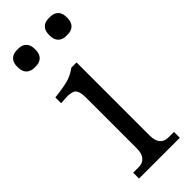

<svg xmlns="http://www.w3.org/2000/svg" viewBox="-236 -740 769 769"><g transform="rotate(-45 149.0 -355.0)"><path d="M189 -90.8Q189 -63 201.2 -48.1Q213.4 -33.2 235.8 -33.2H268.1V0H37.1V-33.2H68.8Q91.3 -33.2 103.8 -48.1Q116.2 -63 116.2 -90.8V-368.2Q116.2 -386.2 115.2 -397Q114.3 -407.7 110.6 -416.3Q106.9 -424.8 101.8 -428.5Q96.7 -432.1 85.7 -434.3Q74.7 -436.5 62.7 -436Q50.8 -435.5 29.8 -434.1V-466.8Q84 -472.7 110.6 -480.7Q137.2 -488.8 159.2 -505.9H189ZM8.8 -657.2V-663.1Q8.8 -685.5 21.2 -697.8Q33.7 -710 56.2 -710H62Q84.5 -710 96.7 -697.8Q108.9 -685.5 108.9 -663.1V-657.2Q108.9 -634.8 96.7 -622.3Q84.5 -609.9 62 -609.9H56.2Q33.7 -609.9 21.2 -622.3Q8.8 -634.8 8.8 -657.2ZM189 -657.2V-663.1Q189 -685.5 201.2 -697.8Q213.4 -710 235.8 -710H242.2Q264.6 -710 276.9 -697.8Q289.1 -685.5 289.1 -663.1V-657.2Q289.1 -634.8 276.9 -622.3Q264.6 -609.9 242.2 -609.9H235.8Q213.4 -609.9 201.2 -622.3Q189 -634.8 189 -657.2Z"/></g></svg>

Font: LT Superior Serif
Style: Regular
Weight: 400
Designer: Daniel Lyons
Foundry: LyonsType
Version: Version 2.120;FEAKit 1.0